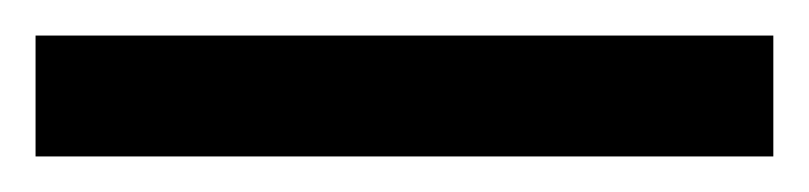

<svg xmlns="http://www.w3.org/2000/svg" viewBox="-22 70 455 108"><path d="M-2 90H413V158H-2Z"/></svg>

Font: malayalam25
Style: Book
Weight: 400
Designer: Jelle Bosma - Monotype Design Team
Foundry: Monotype Imaging Inc.
Version: Version 2.003